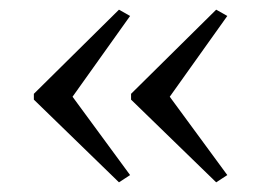

<svg xmlns="http://www.w3.org/2000/svg" viewBox="-20 -448 539 397"><path d="M130 -248 249 -415 226 -428 50 -254V-242L226 -71L249 -86ZM331 -248 450 -415 427 -428 251 -254V-242L427 -71L450 -86Z"/></svg>

Font: Asana Math
Style: Regular
Weight: 400
Version: Version 000.958